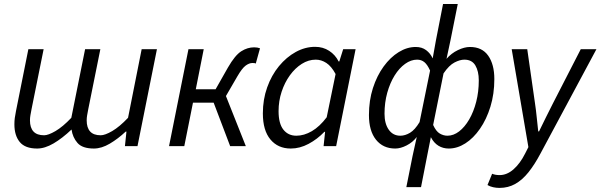

<svg xmlns="http://www.w3.org/2000/svg" viewBox="-20 -733 3011 963"><path d="M166.4 12Q106.1 12 79.1 -20.7Q52.2 -53.4 52.2 -109.2Q52.2 -126.8 54.2 -141.5Q56.2 -156.2 60.2 -176.1L122.2 -486.1H198.8L138.3 -186Q134.6 -167.3 132.5 -154.7Q130.3 -142.1 130.3 -129.3Q130.3 -92.5 147.8 -73.5Q165.3 -54.5 201.3 -54.5Q222 -54.5 258.5 -75.7Q294.9 -97 337.7 -142.1L406.8 -486.1H483.3L422.8 -186Q419.2 -167.3 417 -154.7Q414.8 -142.1 414.8 -129.3Q414.8 -92.5 432.1 -73.5Q449.4 -54.5 485.1 -54.5Q506.6 -54.5 543 -75.7Q579.4 -97 622.2 -142.1L690.5 -486.1H767.1L669.6 0H606.6L614.2 -72.8H610.2Q572.4 -37.2 530.9 -12.6Q489.3 12 451 12Q393.2 12 368.8 -15.9Q344.4 -43.7 338.8 -83.4Q292.2 -39.2 248.5 -13.6Q204.7 12 166.4 12Z M827.8 0 925.2 -486.1H1001.8L962 -285.3H1061.4L1123.1 -394.1Q1158.8 -456.1 1190 -475.8Q1221.1 -495.6 1254.6 -495.6Q1271.3 -495.6 1284.1 -490.8L1262.9 -414.3Q1258.9 -416.3 1255.1 -416.6Q1251.4 -417 1245.9 -417Q1230.1 -417 1212.3 -404.1Q1194.5 -391.3 1170.6 -350.2L1113.2 -251.3L1213 0H1134.4L1051.6 -218.1H947.9L904.3 0Z M1438.4 12Q1374.3 12 1336.3 -33.5Q1298.4 -78.9 1298.4 -164.4Q1298.4 -234.2 1320.1 -294.9Q1341.7 -355.6 1379.2 -401.2Q1416.7 -446.7 1463.6 -472.4Q1510.5 -498.1 1560.6 -498.1Q1600.2 -498.1 1630.9 -478.1Q1661.7 -458.1 1678.5 -424.7H1681.8L1701.2 -486.1H1763.5L1666 0H1603L1610.6 -72.1H1607.3Q1571.8 -35 1527.8 -11.5Q1483.9 12 1438.4 12ZM1466.1 -52.3Q1505.1 -52.3 1544.1 -75.1Q1583.2 -97.9 1618.6 -144.8L1663.2 -361.7Q1642.2 -400.7 1616.9 -417.2Q1591.6 -433.8 1563.7 -433.8Q1527.2 -433.8 1493.6 -412.6Q1460 -391.3 1433.9 -355.2Q1407.8 -319.2 1392.5 -272.8Q1377.2 -226.4 1377.2 -175.6Q1377.2 -113.2 1401.4 -82.7Q1425.5 -52.3 1466.1 -52.3Z M2018 205.7 2049.6 47.9 2070.3 -45.9Q2050.2 -19.3 2019.6 -3.7Q1989.1 12 1962.4 12Q1901.4 12 1865.9 -32.2Q1830.5 -76.4 1830.5 -155.8Q1830.5 -229.1 1850.4 -291.1Q1870.4 -353 1904.1 -399.4Q1937.8 -445.8 1979.7 -471.6Q2021.5 -497.4 2065.3 -497.4Q2096.2 -497.4 2117.4 -481.4Q2138.7 -465.4 2150.2 -440.2L2166.7 -531.9L2202.2 -713.1H2276L2239.7 -531.9L2219.6 -438Q2243.8 -465.9 2276.4 -481.6Q2309 -497.4 2337.2 -497.4Q2398 -497.4 2428.7 -453.7Q2459.4 -410 2459.4 -336.6Q2459.4 -261.7 2439.8 -198Q2420.2 -134.3 2387.2 -86.9Q2354.3 -39.5 2313.9 -13.8Q2273.4 12 2230.8 12Q2202 12 2179.1 -2Q2156.1 -16 2141 -45L2122.6 47.9L2091.7 205.7ZM1988 -52.3Q2011.8 -52.3 2036.5 -67Q2061.1 -81.8 2084.4 -120.5L2137.1 -379Q2123.9 -408.6 2108.6 -421.2Q2093.3 -433.8 2072.1 -433.8Q2041.2 -433.8 2011.9 -412.7Q1982.5 -391.7 1959.2 -354.3Q1936 -316.9 1922.3 -267.8Q1908.6 -218.6 1908.6 -162.5Q1908.6 -112.6 1929.9 -82.4Q1951.2 -52.3 1988 -52.3ZM2224 -52.3Q2254.7 -52.3 2282.8 -73.9Q2310.9 -95.5 2333.3 -133.9Q2355.6 -172.3 2368.5 -222.5Q2381.4 -272.7 2381.4 -329.9Q2381.4 -375.8 2364.2 -404.8Q2347.1 -433.8 2309 -433.8Q2287.2 -433.8 2259.9 -419.8Q2232.5 -405.8 2204.6 -364.9L2152.5 -106.2Q2167 -74.1 2185.7 -63.2Q2204.4 -52.3 2224 -52.3Z M2485.3 209.5Q2469 209.5 2453.3 206Q2437.6 202.5 2425.1 195.1L2448.3 138.5Q2464.1 145.2 2485.8 145.2Q2522.7 145.2 2555.7 116.2Q2588.7 87.1 2613.7 37.4L2630.2 4.8L2546.5 -486.1H2624.5L2663.5 -213.8Q2668.4 -181.3 2672.1 -143.9Q2675.8 -106.5 2679.6 -73.8H2683.6Q2700.1 -107.7 2718.1 -144.3Q2736.2 -180.9 2753 -213.8L2892.8 -486.1H2971.4L2691.2 36.4Q2661.7 92.1 2630.8 130.8Q2599.9 169.5 2564.3 189.5Q2528.8 209.5 2485.3 209.5Z"/></svg>

Font: Source Sans Variable
Style: Italic
Weight: 200
Italic angle: -11°
Designer: Paul D. Hunt
Foundry: Adobe Systems Incorporated
Version: Version 3.006;hotconv 1.0.111;makeotfexe 2.5.65597